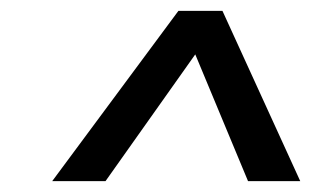

<svg xmlns="http://www.w3.org/2000/svg" viewBox="-20 -860 574 353"><path d="M532 -527H436L339 -760L174 -527H76L308 -840H389Z"/></svg>

Font: FiraGO
Style: Italic
Weight: 400
Italic angle: -8°
Designer: bBox Type GmbH
Foundry: bBox Type GmbH
Version: Version 1.001